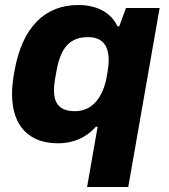

<svg xmlns="http://www.w3.org/2000/svg" viewBox="-20 -559 673 765"><path d="M327 186H491L616 -527H482L455 -454H448C422 -510 365 -539 292 -539C161 -539 68 -454 37 -272C31 -240 28 -211 28 -185C28 -54 98 12 212 12C271 12 323 -10 362 -54H369ZM279 -116C219 -116 195 -145 195 -200C195 -213 196 -229 206 -281C222 -366 256 -411 331 -411C389 -411 413 -376 413 -320C413 -306 412 -291 405 -252C390 -170 347 -116 279 -116Z"/></svg>

Font: Archivo ExtraBold
Style: Italic
Weight: 800
Italic angle: -10°
Designer: Hector Gatti
Foundry: Omnibus-Type
Version: Version 2.001